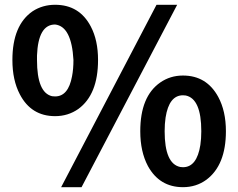

<svg xmlns="http://www.w3.org/2000/svg" viewBox="-20 -774 1002 808"><path d="M211.9 -285.2Q111.3 -285.2 63.5 -377Q32.2 -436.5 32.2 -521.5Q32.2 -668 117.2 -726.6Q159.2 -753.9 211.9 -753.9Q314.5 -753.9 362.3 -662.1Q392.6 -604.5 392.6 -521.5Q392.6 -376 309.6 -315.4Q266.6 -285.2 211.9 -285.2ZM211.9 -368.2Q267.6 -368.2 283.2 -453.1Q289.1 -483.4 289.1 -521.5Q281.2 -663.1 211.9 -670.9Q140.6 -670.9 135.7 -540Q135.7 -530.3 135.7 -521.5Q135.7 -383.8 199.2 -369.1Q206.1 -368.2 211.9 -368.2ZM237.3 13.7 638.7 -753.9H725.6L323.2 13.7ZM750 13.7Q651.4 13.7 602.5 -75.2Q570.3 -135.7 570.3 -221.7Q570.3 -368.2 654.3 -426.8Q696.3 -456.1 750 -456.1Q849.6 -456.1 898.4 -366.2Q930.7 -306.6 930.7 -221.7Q930.7 -79.1 848.6 -17.6Q805.7 13.7 750 13.7ZM750 -70.3Q808.6 -70.3 823.2 -164.1Q827.1 -190.4 827.1 -221.7Q827.1 -358.4 761.7 -372.1Q755.9 -373 750 -373Q691.4 -373 676.8 -279.3Q672.9 -252.9 672.9 -221.7Q672.9 -85 738.3 -71.3Q744.1 -70.3 750 -70.3Z"/></svg>

Font: Taipei Sans TC Beta
Style: Bold
Weight: 700
Designer: JT Foundry
Foundry: JT Foundry
Version: Version 1.000